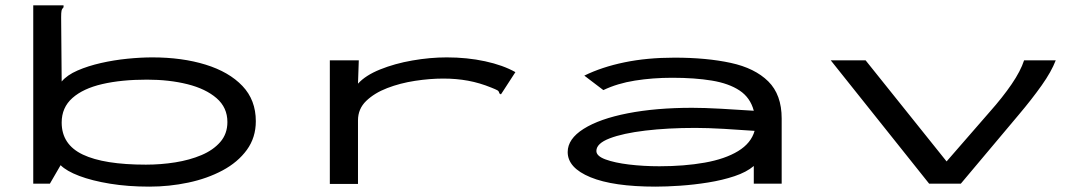

<svg xmlns="http://www.w3.org/2000/svg" viewBox="-20 -685 4040 716"><path d="M537 11Q457 11 390 0Q323 -11 275.5 -29Q228 -47 206 -69L166 0H104V-665H217V-658Q211 -652 209.5 -645Q208 -638 208 -621L210 -381Q230 -405 269 -422Q308 -439 356.5 -450Q405 -461 455 -466Q505 -471 548 -471Q659 -471 746.5 -444Q834 -417 884 -364.5Q934 -312 934 -233Q934 -172 900.5 -126Q867 -80 810 -49.5Q753 -19 682 -4Q611 11 537 11ZM524 -71Q580 -71 633.5 -79.5Q687 -88 731 -106.5Q775 -125 801.5 -155.5Q828 -186 828 -230Q828 -284 787.5 -319Q747 -354 679 -371Q611 -388 528 -388Q433 -388 361.5 -371.5Q290 -355 250 -319.5Q210 -284 210 -228Q210 -146 289 -108.5Q368 -71 524 -71Z M1210 -460H1318L1315 -373Q1343 -404 1397.5 -426Q1452 -448 1518 -459.5Q1584 -471 1646 -471Q1722 -471 1789 -456.5Q1856 -442 1902 -416L1854 -342L1848 -333L1842 -337Q1841 -345 1834.5 -348.5Q1828 -352 1813 -358Q1769 -376 1725.5 -384Q1682 -392 1633 -392Q1583 -392 1527.5 -383.5Q1472 -375 1424 -356.5Q1376 -338 1345.5 -308.5Q1315 -279 1315 -236V1H1210Z M2425 11Q2267 11 2182 -24Q2097 -59 2097 -118Q2097 -167 2156.5 -204.5Q2216 -242 2321 -262.5Q2426 -283 2561 -283Q2606 -283 2669 -279.5Q2732 -276 2791 -272Q2778 -321 2738 -347.5Q2698 -374 2634.5 -384.5Q2571 -395 2487 -395Q2414 -395 2348 -384.5Q2282 -374 2230 -349L2159 -403Q2224 -435 2308.5 -452.5Q2393 -470 2495 -470Q2615 -470 2705 -450.5Q2795 -431 2845 -381.5Q2895 -332 2895 -243V0H2791V-66Q2764 -43 2719 -28Q2674 -13 2621 -4.5Q2568 4 2516.5 7.5Q2465 11 2425 11ZM2204 -122Q2204 -103 2238 -90.5Q2272 -78 2325.5 -71.5Q2379 -65 2439 -65Q2532 -65 2608 -78.5Q2684 -92 2732.5 -121.5Q2781 -151 2794 -197Q2741 -201 2679.5 -204.5Q2618 -208 2573 -208Q2470 -208 2386.5 -198Q2303 -188 2253.5 -169Q2204 -150 2204 -122Z M3445 0 3078 -460H3208L3510 -83L3671 -268Q3719 -322 3752.5 -371Q3786 -420 3799 -460H3917Q3901 -418 3864.5 -366.5Q3828 -315 3779 -257L3563 0Z"/></svg>

Font: Inconsolata UltraExpanded Medium
Style: Regular
Weight: 500
Width: 9
Monospace: yes
Designer: Raph Levien, Cyreal, Brenton Simpson
Foundry: Raph Levien, Cyreal, Google
Version: Version 3.001; ttfautohint (v1.8.2.53-6de2)